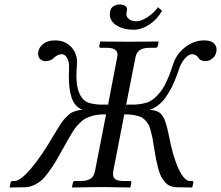

<svg xmlns="http://www.w3.org/2000/svg" viewBox="-20 -830 980 851"><path d="M836.9 -20 832 1 766.1 0Q748.5 0 734.9 -5.6Q721.2 -11.2 710.9 -23.2Q700.7 -35.2 693.6 -48.8Q686.5 -62.5 680.7 -85.4Q674.8 -108.4 670.9 -128.4Q667 -148.4 662.1 -180.2Q658.2 -206.5 655.3 -220.7Q652.3 -234.9 647.5 -252.9Q642.6 -271 637 -279.8Q631.3 -288.6 622.1 -298.6Q612.8 -308.6 600.3 -313Q587.9 -317.4 570.8 -320.3Q553.7 -323.2 530.8 -323.2L481.9 -70.8Q481 -66.9 481 -58.1Q481 -42.5 491.9 -35.2Q502.9 -27.8 527.8 -27.8H555.2Q562 -27.8 562 -20L558.1 -1L556.2 1Q469.2 -1 430.2 -1L300.8 1L298.8 -1L303.2 -20Q304.7 -27.8 312 -27.8H337.9Q367.7 -27.8 382.3 -38.6Q397 -49.3 400.9 -70.8L450.2 -323.2Q430.2 -323.2 414.3 -321.5Q398.4 -319.8 384.3 -314.9Q370.1 -310.1 359.9 -305.2Q349.6 -300.3 338.4 -289.6Q327.1 -278.8 319.8 -270.5Q312.5 -262.2 301.8 -245.1Q291 -228 284.2 -215.8Q277.3 -203.6 264.2 -180.2Q243.2 -141.6 229.5 -118.7Q215.8 -95.7 197.8 -70.3Q179.7 -44.9 164.6 -31.5Q149.4 -18.1 130.1 -9.3Q110.8 -0.5 89.8 0L23.9 1L22.9 -1L26.9 -20Q28.3 -27.8 36.1 -27.8H44.9Q70.3 -27.8 117.2 -82.8Q164.1 -137.7 221.2 -235.8Q232.4 -254.4 236.6 -261.2Q240.7 -268.1 250.7 -283Q260.7 -297.9 266.4 -303.7Q272 -309.6 282 -319.1Q292 -328.6 300.8 -332.5Q309.6 -336.4 321.3 -339.6Q333 -342.8 346.2 -342.8Q327.1 -350.1 314.5 -365.5Q301.8 -380.9 295.7 -402.8Q289.6 -424.8 287.4 -445.3Q285.2 -465.8 285.2 -491.2Q285.2 -520 286.1 -533.2V-537.1Q286.1 -558.6 276.9 -574.2Q267.6 -589.8 252.9 -589.8Q236.3 -589.8 216.8 -571.8Q204.1 -559.1 181.2 -559.1Q168 -559.1 158.4 -568.1Q148.9 -577.1 148.9 -591.8Q148.9 -598.1 149.9 -601.1Q153.3 -621.1 172.1 -636Q190.9 -650.9 224.1 -650.9Q268.1 -650.9 294.9 -622.6Q321.8 -594.2 321.8 -551.8Q321.8 -550.8 321.3 -548.1Q320.8 -545.4 320.8 -543.9Q318.8 -511.7 318.8 -493.2Q318.8 -408.2 359.9 -380.9Q369.6 -374 389.2 -370.4Q408.7 -366.7 421.4 -366.5Q434.1 -366.2 459 -366.2L499 -574.2Q501 -584 501 -586.9Q501 -618.2 453.1 -618.2H426.8Q418.5 -618.2 419.9 -626L423.8 -645L425.8 -646Q512.7 -645 551.8 -645L681.2 -646L683.1 -645L679.2 -626Q677.7 -618.2 668.9 -618.2H643.1Q613.3 -618.2 598.6 -607.2Q584 -596.2 580.1 -574.2L532.2 -330.1L540 -366.2Q564.9 -366.2 577.6 -366.5Q590.3 -366.7 611.1 -370.4Q631.8 -374 644 -380.9Q661.1 -390.1 675.8 -405.5Q690.4 -420.9 700 -435.1Q709.5 -449.2 719.7 -472.2Q730 -495.1 734.4 -507.6Q738.8 -520 747.1 -543.9Q760.7 -588.9 799.6 -619.9Q838.4 -650.9 884.8 -650.9Q913.6 -650.9 926.8 -639.2Q939.9 -627.4 939.9 -609.9Q939.9 -604 939 -601.1Q936 -583 921.6 -571Q907.2 -559.1 892.1 -559.1Q869.1 -559.1 860.8 -571.8Q849.6 -589.8 832 -589.8Q817.4 -589.8 801.5 -572.8Q785.6 -555.7 776.9 -533.2Q770 -513.2 766.6 -503.7Q763.2 -494.1 754.4 -472.7Q745.6 -451.2 739 -439Q732.4 -426.8 721.2 -408.9Q710 -391.1 699.2 -379.9Q688.5 -368.7 673.8 -358.4Q659.2 -348.1 643.1 -342.8Q655.8 -342.8 666 -339.8Q676.3 -336.9 683.6 -333Q690.9 -329.1 697.3 -320.3Q703.6 -311.5 707 -305.2Q710.4 -298.8 714.6 -285.4Q718.8 -272 720.7 -264.4Q722.7 -256.8 726.1 -240.2Q726.6 -237.3 727.1 -235.8Q745.6 -137.7 771 -82.8Q796.4 -27.8 821.8 -27.8H831.1Q838.4 -27.8 836.9 -20ZM680.2 -797.9 698.2 -782.2Q676.8 -744.1 642.1 -721.2Q607.4 -698.2 571.8 -698.2Q526.9 -698.2 496.8 -717.3Q466.8 -736.3 466.8 -766.1Q466.8 -790.5 480.2 -800.3Q493.7 -810.1 509.8 -810.1Q524.9 -810.1 533.9 -804.4Q543 -798.8 543 -789.1Q543 -784.2 541.5 -778.8Q540 -773.4 540 -769Q540 -754.4 552 -745.1Q564 -735.8 585 -735.8Q605.5 -735.8 633.3 -753.7Q661.1 -771.5 680.2 -797.9Z"/></svg>

Font: Common Serif
Style: Italic
Weight: 400
Italic angle: -12°
Designer: Philipp H. Poll, Khaled Hosny
Foundry: Stefan Peev, Context Ltd.
Version: Version 1.026